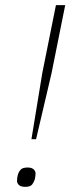

<svg xmlns="http://www.w3.org/2000/svg" viewBox="-20 -718 293 745"><path d="M120 -178H102L144 -434L197 -698H233L180 -434ZM78 7Q61 7 53.5 0Q46 -7 46 -17Q46 -22 47 -28.5Q48 -35 49 -39Q52 -50 59.5 -59Q67 -68 87 -68Q103 -68 110.5 -61Q118 -54 118 -44Q118 -39 117 -33Q116 -27 115 -22Q112 -12 105 -2.5Q98 7 78 7Z"/></svg>

Font: IBM Plex Sans ExtraLight
Style: Italic
Weight: 250
Italic angle: -11.31°
Designer: Mike Abbink, Paul van der Laan, Pieter van Rosmalen
Foundry: Bold Monday
Version: Version 3.201